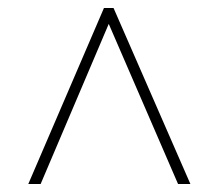

<svg xmlns="http://www.w3.org/2000/svg" viewBox="-20 -734 550 482"><path d="M51 -272H82L253 -674L427 -272H458L265 -714H241Z"/></svg>

Font: Noto Serif Thai SemiCondensed Thin
Style: Regular
Weight: 100
Width: 4
Designer: Monotype Design Team
Foundry: Monotype Imaging Inc.
Version: Version 2.002